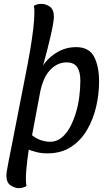

<svg xmlns="http://www.w3.org/2000/svg" viewBox="-20 -774 568 994"><path d="M225 20Q194 20 169 13.5Q144 7 112 -5L41 -22L123 -441L193 -420Q220 -467 268 -498.5Q316 -530 374 -530Q441 -530 467 -480.5Q493 -431 493 -351Q493 -288 478 -222.5Q463 -157 431 -102Q399 -47 348 -13.5Q297 20 225 20ZM78 200Q56 200 34.5 185.5Q13 171 13 133Q13 126 16.5 105Q20 84 25.5 56Q31 28 37 -2Q43 -32 48 -57L139 -60Q129 -5 121.5 54Q114 113 114 154Q114 164 115 173Q116 182 117 189Q111 193 100.5 196.5Q90 200 78 200ZM239 -40Q271 -40 296 -59Q321 -78 339.5 -110.5Q358 -143 371 -184Q384 -225 390 -269.5Q396 -314 396 -357Q396 -402 379.5 -426.5Q363 -451 325 -451Q297 -451 274 -438.5Q251 -426 234 -405.5Q217 -385 206 -358.5Q195 -332 189 -303L146 -74Q166 -57 191.5 -48.5Q217 -40 239 -40ZM194 -410 121 -430Q129 -471 137.5 -522.5Q146 -574 152 -623.5Q158 -673 158 -708Q158 -719 157.5 -727.5Q157 -736 155 -743Q161 -748 171.5 -751Q182 -754 194 -754Q217 -754 238 -739.5Q259 -725 259 -687Q259 -675 254.5 -648Q250 -621 242 -587.5Q234 -554 225.5 -519Q217 -484 208.5 -455Q200 -426 194 -410Z"/></svg>

Font: Sansita Swashed Light Light
Style: Regular
Weight: 300
Version: Version 1.003